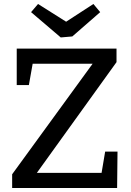

<svg xmlns="http://www.w3.org/2000/svg" viewBox="-20 -944 659 964"><path d="M490 -76 508 -183H570L568 0H41V-69L445 -624H144L125 -517H64V-700H565V-632L165 -76ZM312 -835 449 -924 483 -883 343 -761 285 -756 136 -883 171 -924Z"/></svg>

Font: Bitter Pro Medium
Style: Regular
Weight: 500
Designer: Sol Matas, and Bitter project Authors
Foundry: Sol Matas
Version: Version 1.010